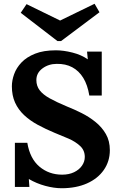

<svg xmlns="http://www.w3.org/2000/svg" viewBox="-20 -983 638 1019"><path d="M454 -476Q445 -532 422 -569.5Q399 -607 363.5 -626Q328 -645 281 -644Q238 -644 205.5 -620Q173 -596 173 -558Q173 -527 190.5 -504Q208 -481 244 -461Q280 -441 335 -418Q373 -403 413 -383Q453 -363 487 -335.5Q521 -308 542 -271.5Q563 -235 563 -186Q563 -127 531 -81Q499 -35 441.5 -9.5Q384 16 307 16Q267 16 220.5 3.5Q174 -9 133 -33L136 9H59V-225H125Q139 -141 189.5 -98.5Q240 -56 310 -56Q346 -56 373 -69Q400 -82 415 -103.5Q430 -125 430 -150Q430 -185 405.5 -208Q381 -231 344.5 -247Q308 -263 270 -278Q222 -298 180.5 -320.5Q139 -343 108 -372Q77 -401 60 -438.5Q43 -476 43 -525Q43 -556 55 -589.5Q67 -623 94 -651.5Q121 -680 166 -698Q211 -716 277 -716Q317 -716 364.5 -704Q412 -692 446 -668L442 -709H520V-476ZM285 -765 90 -915 121 -961 299 -874 482 -963 508 -918 304 -765Z"/></svg>

Font: Lora
Style: Weight 700
Weight: 700
Designer: Olga Karpushina, Alexei Vanyashin (Cyrillic)
Foundry: Cyreal
Version: Version 3.001